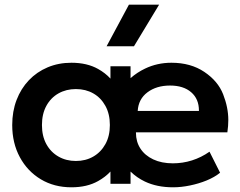

<svg xmlns="http://www.w3.org/2000/svg" viewBox="-20 -782 1023 817"><path d="M284 15Q210.5 15 153.8 -19Q97 -53 64.5 -113Q32 -173 32 -250Q32 -308 50.5 -356.5Q69 -405 102.8 -440.5Q136.5 -476 182.8 -495.5Q229 -515 284 -515Q350.5 -515 397.5 -488.5Q428 -471.5 450 -447.5V-500H535.5V-449.5Q563.5 -474 597 -490Q649 -515 709.5 -515Q791.5 -515 849.5 -476Q907.5 -437 929.5 -380.8Q951.5 -324.5 951.5 -271.5Q951.5 -246 947.5 -219H558.5Q558.5 -218 558.5 -217Q558.5 -179 577.5 -149.8Q596.5 -120.5 632 -103.8Q667.5 -87 715.5 -87Q757.5 -87 797 -99.5Q836.5 -112 871.5 -136.5L916.5 -47Q893 -28 859.5 -14.2Q826 -0.5 788.5 7.2Q751 15 716.5 15Q648 15 596.5 -9.5Q562 -26 535.5 -52V0H450V-52Q428 -28.5 397.5 -11.5Q350.5 15 284 15ZM566 -310H826.5Q826.5 -310.5 826.5 -311.5Q826.5 -361 793.5 -389.5Q760.5 -418 703.5 -418Q646 -418 607.5 -389.2Q569 -360.5 566 -310ZM303 -97Q344.5 -97 377 -115.8Q409.5 -134.5 428.5 -168.8Q447.5 -203 447.5 -250Q447.5 -297 428.5 -331.5Q409.5 -366 377 -384.5Q344.5 -403 303 -403Q261.5 -403 228.8 -384.5Q196 -366 177.2 -331.5Q158.5 -297 158.5 -250Q158.5 -203 177.2 -168.8Q196 -134.5 228.8 -115.8Q261.5 -97 303 -97ZM433.5 -585 528.5 -762H657L550 -585Z"/></svg>

Font: Geologica EX Med
Style: Regular
Weight: 500
Designer: Sindre Bremnes, Frode Helland
Foundry: Monokrom Skriftforlag AS
Version: Version 1.010;gftools[0.9.28]